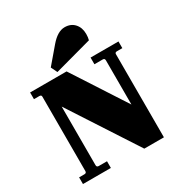

<svg xmlns="http://www.w3.org/2000/svg" viewBox="-198 -1004 1077 1144"><g transform="rotate(-30 341.0 -432.0)"><path d="M242 -654 221 -697 313 -805Q363 -864 412 -864Q454 -864 479 -836.5Q504 -809 504 -765Q504 -742 499 -724ZM40 0V-46H77Q91 -46 91 -60V-572Q91 -584 77 -584H40V-630H291L527 -266V-570Q527 -584 513 -584H456V-630H648V-584H611Q597 -584 597 -572V0H462L161 -463V-60Q161 -46 175 -46H232V0Z"/></g></svg>

Font: Arapey Black
Style: Regular
Weight: 900
Designer: Eduardo Rodriguez Tunni
Foundry: Eduardo Rodriguez Tunni
Version: Version 4.000